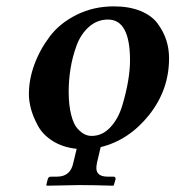

<svg xmlns="http://www.w3.org/2000/svg" viewBox="-20 -464 557 610"><path d="M198.2 -172.9Q198.2 -129.9 206.1 -99.4Q213.9 -68.8 226.3 -55.4Q238.8 -42 249.3 -37.1Q259.8 -32.2 271 -32.2Q305.2 -32.2 330.6 -59.6Q356 -86.9 368.4 -128.4Q380.9 -169.9 387 -206.5Q393.1 -243.2 393.1 -272Q393.1 -401.9 323.2 -401.9Q289.1 -401.9 262.9 -378.9Q236.8 -356 223.4 -319.6Q210 -283.2 204.1 -246.1Q198.2 -209 198.2 -172.9ZM71.8 -165Q71.8 -211.9 89.4 -259.5Q106.9 -307.1 138.9 -349.1Q170.9 -391.1 224.4 -417.5Q277.8 -443.8 341.8 -443.8Q390.6 -443.8 426.8 -429Q462.9 -414.1 481.4 -388.4Q500 -362.8 508.5 -335.9Q517.1 -309.1 517.1 -278.8Q517.1 -178.2 453.4 -98.4Q389.6 -18.6 299.8 3.4L288.1 53.2Q286.1 65.4 286.1 69.8Q286.1 96.7 320.8 97.2H339.8Q346.7 97.2 347.2 103V105L341.8 124L339.8 126Q272 124 232.9 124L128.9 126L127 124L131.8 105Q133.8 97.2 142.1 97.2H161.1Q204.1 97.2 212.9 53.2L223.6 8.8Q180.2 4.4 148.2 -15.6Q116.2 -35.6 100.8 -64Q85.4 -92.3 78.6 -117.4Q71.8 -142.6 71.8 -165Z"/></svg>

Font: Linux Libertine
Style: Semibold Italic
Weight: 600
Italic angle: -11.5°
Designer: Philipp H. Poll
Foundry: Philipp H. Poll
Version: Version 5.1.2 ; ttfautohint (v0.9)